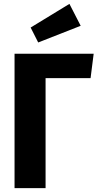

<svg xmlns="http://www.w3.org/2000/svg" viewBox="-20 -970 503 990"><path d="M447 -567H215V0H55V-693H463ZM396 -837 177 -751 138 -828 338 -950Z"/></svg>

Font: Fira Sans Condensed
Style: Bold
Weight: 700
Width: 3
Designer: bBox Type GmbH & Carrois Corporate GbR & Edenspiekermann AG
Foundry: bBox Type GmbH & Carrois Corporate GbR & Edenspiekermann AG
Version: Version 4.301